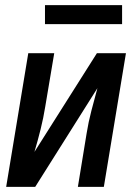

<svg xmlns="http://www.w3.org/2000/svg" viewBox="-20 -727 540 747"><path d="M4 0 90 -520H191L156 -312Q149 -268 138 -224Q127 -180 114 -136L357 -520H470L384 0H283L317 -208Q324 -252 335.5 -296Q347 -340 359 -384L117 0ZM455 -633H155V-707H455Z"/></svg>

Font: Iosevka Term Curly SmBd Obl
Style: Regular
Weight: 600
Italic angle: -9°
Designer: Belleve Invis
Foundry: Belleve Invis
Version: Version 32.3.0